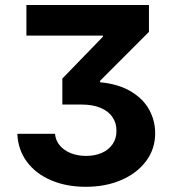

<svg xmlns="http://www.w3.org/2000/svg" viewBox="-20 -550 680 757"><path d="M319.1 64.7Q354.5 64.7 381.8 52.6Q409.1 40.5 424.3 17.9Q439.5 -4.7 439.1 -34.1Q439.5 -64.2 424 -87.5Q408.6 -110.9 377.4 -124.4Q346.2 -137.8 301.6 -137.8H225.8V-240.2L385.8 -405.3V-409.6H84.1V-530.3H567.3V-424.4L374.6 -231.5V-225.7Q446.5 -218.9 495.4 -189.9Q544.2 -161 568 -117.8Q591.8 -74.6 591.8 -24.7Q591.8 37 556.2 84.9Q520.5 132.8 458.6 159.7Q396.6 186.5 318.3 186.5Q241.2 186.5 180.8 160.5Q120.3 134.4 85.5 87Q50.7 39.5 48.4 -22.5H196.9Q199.1 3.4 215.4 23.1Q231.7 42.8 258.9 53.8Q286.1 64.7 319.1 64.7Z"/></svg>

Font: WEMIX Pretendard Variable
Style: Regular
Weight: 400
Designer: Base glyphs from Inter by Rasmus Andersson; Hangeul glyphs from Noto Sans CJK(Source Han Sans) by Jang Soo-young and Kan
Foundry: Kil Hyung-jin
Version: Version 1.000;Glyphs 3.2 (3208)